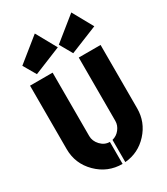

<svg xmlns="http://www.w3.org/2000/svg" viewBox="-180 -803 769 884"><g transform="rotate(-30 204.0 -361.0)"><path d="M224 -622 348 -722 408 -614 262 -555ZM30 -622 154 -722 214 -614 69 -555ZM204 0Q126 0 70.5 -55Q15 -110 15 -188V-525H135V-188Q135 -161 155.5 -139Q176 -117 204 -117ZM219 -1V-119Q243 -125 258.5 -145Q274 -165 274 -188V-525H390V-188Q390 -115 340.5 -61Q291 -7 219 -1Z"/></g></svg>

Font: BroshK
Style: Medium
Weight: 500
Designer: gluk
Foundry: gluk
Version: Version 0.60